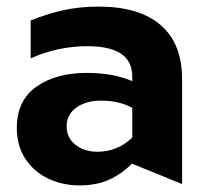

<svg xmlns="http://www.w3.org/2000/svg" viewBox="-20 -550 630 582"><path d="M275 -90Q236 -90 209 -111Q182 -132 182 -167Q182 -203 211.5 -224Q241 -245 287 -245Q341 -245 381 -223V-133Q336 -90 275 -90ZM279 -530Q221 -530 172 -519Q123 -508 73 -488V-373Q155 -410 245 -410Q312 -410 346.5 -387.5Q381 -365 381 -316V-304Q323 -329 243 -329Q149 -329 90 -287Q31 -245 31 -162Q31 -108 57 -68.5Q83 -29 126.5 -8.5Q170 12 221 12Q272 12 310 -5Q348 -22 380 -54L532 8V-310Q532 -418 467 -474Q402 -530 279 -530Z"/></svg>

Font: Geom
Style: Bold
Weight: 700
Version: Version 1.102